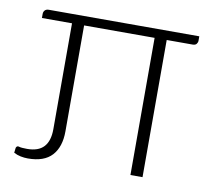

<svg xmlns="http://www.w3.org/2000/svg" viewBox="-62 -566 706 641"><g transform="rotate(10 291.0 -245.5)"><path d="M71 5Q59 5 46.5 2.5Q34 0 23 -6L25 -23Q28 -31 35.5 -28.5Q43 -26 63 -26Q101 -26 119.5 -46Q138 -66 138 -106V-465H36V-479Q36 -486 40.5 -491Q45 -496 54 -496H564V-481Q564 -475 560 -470Q556 -465 547 -465H459V0H418V-465H179V-106Q179 -53 152.5 -24Q126 5 71 5Z"/></g></svg>

Font: Aleo ExtraLight
Style: Regular
Weight: 250
Designer: Alessio Laiso
Foundry: Alessio Laiso
Version: Version 2.001;gftools[0.9.29]